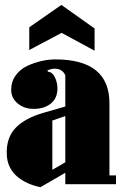

<svg xmlns="http://www.w3.org/2000/svg" viewBox="-20 -756 508 788"><path d="M248 -318.8V-446.8Q236.3 -474.1 204.1 -474.1Q191.9 -474.1 174.8 -467.8L176.8 -461.9Q195.3 -460 205.6 -438.2Q215.8 -416.5 215.8 -393.1Q215.8 -353 188.7 -331.1Q161.6 -309.1 118.2 -309.1Q79.6 -309.1 52.7 -331.3Q25.9 -353.5 25.9 -387.2Q25.9 -420.9 44.4 -446.5Q63 -472.2 92 -485.6Q121.1 -499 150.4 -505.6Q179.7 -512.2 207 -512.2Q429.2 -512.2 429.2 -332V-36.1H456.1V0H248V-46.9L146 12.2Q119.1 6.8 95.2 -3.7Q71.3 -14.2 51.3 -30.8Q31.2 -47.4 19.5 -71.8Q7.8 -96.2 7.8 -126V-138.2Q9.8 -198.2 47.9 -235.1Q85.9 -272 158.2 -293ZM194.8 -261.2V-59.1L248 -89.8V-279.8ZM100.1 -644 231.9 -735.8 368.2 -639.2V-547.9L232.9 -621.1L100.1 -550.8Z"/></svg>

Font: Lletraferida
Style: Heavy
Weight: 900
Designer: Josep Patau Bellart
Foundry: Josep Patau Bellart
Version: Version 1.000